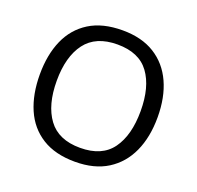

<svg xmlns="http://www.w3.org/2000/svg" viewBox="-128 -862 1037 1009"><g transform="rotate(20 390.5 -357.5)"><path d="M720 -358Q720 -247 682.5 -164.5Q645 -82 572 -36Q499 10 391 10Q280 10 206.5 -36Q133 -82 97 -165Q61 -248 61 -359Q61 -469 97 -551Q133 -633 206.5 -679Q280 -725 392 -725Q499 -725 572 -679.5Q645 -634 682.5 -551.5Q720 -469 720 -358ZM156 -358Q156 -223 213 -145.5Q270 -68 391 -68Q513 -68 569 -145.5Q625 -223 625 -358Q625 -493 569 -569.5Q513 -646 392 -646Q271 -646 213.5 -569.5Q156 -493 156 -358Z"/></g></svg>

Font: Noto Sans Mongolian
Style: Regular
Weight: 400
Designer: Monotype Design Team
Foundry: Monotype Imaging Inc.
Version: Version 3.001; ttfautohint (v1.8.4.7-5d5b)